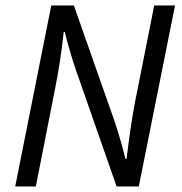

<svg xmlns="http://www.w3.org/2000/svg" viewBox="-20 -676 659 696"><path d="M35.1 0 165.9 -656.3H247.7L394.6 -238.4Q400.1 -222.9 407.4 -199.2Q414.7 -175.5 422 -149.2Q429.2 -123 434.8 -100H438.8Q444.9 -151 452.5 -203.9Q460.1 -256.8 469.7 -307.3L539.1 -656.3H614.5L483.1 0H402.7L256.3 -419Q247.9 -442.4 236.2 -481.7Q224.4 -521 214.9 -559.9H210.9Q205.7 -509.4 197.6 -456.3Q189.5 -403.1 179.3 -352.6L109.9 0Z"/></svg>

Font: Source Sans 3
Style: Italic
Weight: 200
Italic angle: -11°
Designer: Paul D. Hunt
Foundry: Adobe
Version: Version 3.046;hotconv 1.0.118;makeotfexe 2.5.65603